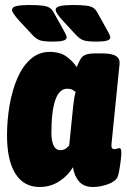

<svg xmlns="http://www.w3.org/2000/svg" viewBox="-20 -738 505 766"><path d="M138 8Q75 8 41.5 -45Q8 -98 8 -198Q8 -260 18.5 -319.5Q29 -379 49.5 -426.5Q70 -474 102.5 -502.5Q135 -531 178 -531Q222 -531 248.5 -510Q275 -489 286 -470Q295 -492 302 -503.5Q309 -515 322.5 -520Q336 -525 364 -525H386Q426 -525 442.5 -514.5Q459 -504 457 -483L425 -165Q422 -143 436 -143Q442 -143 447 -145Q452 -147 456 -147Q460 -147 462 -143.5Q464 -140 464 -127Q464 -117 461.5 -96.5Q459 -76 455.5 -57Q452 -38 449 -32Q441 -14 410.5 -3Q380 8 351 8Q314 8 295 -14.5Q276 -37 271 -71Q252 -38 217 -15Q182 8 138 8ZM221 -139Q229 -139 236.5 -142Q244 -145 256 -157L272 -315Q274 -329 276 -345Q278 -361 282 -370Q278 -375 269.5 -379.5Q261 -384 248 -384Q185 -384 185 -205Q185 -178 193.5 -158.5Q202 -139 221 -139ZM366 -572Q328 -572 312.5 -577.5Q297 -583 280 -602L231 -655Q202 -687 202 -698Q202 -710 220.5 -714Q239 -718 268 -718Q305 -718 324 -715.5Q343 -713 352.5 -706.5Q362 -700 369 -687L409 -615Q420 -596 420 -588Q420 -572 366 -572ZM192 -572Q154 -572 138.5 -577.5Q123 -583 106 -602L57 -655Q28 -687 28 -698Q28 -710 46.5 -714Q65 -718 94 -718Q131 -718 150 -715.5Q169 -713 178.5 -706.5Q188 -700 195 -687L235 -615Q246 -596 246 -588Q246 -572 192 -572Z"/></svg>

Font: Asap Condensed Condensed Black
Style: Italic
Weight: 900
Width: 3
Italic angle: -6°
Designer: Pablo Cosgaya
Foundry: Omnibus-Type
Version: Version 3.001; ttfautohint (v1.8.4.7-5d5b)